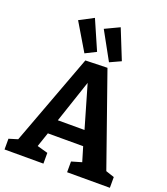

<svg xmlns="http://www.w3.org/2000/svg" viewBox="-171 -1093 1055 1211"><g transform="rotate(20 356.5 -487.5)"><path d="M437 -706 653 -91 710 -72V0H423V-72L491 -92L462 -189H225L192 -92L264 -72V0H3V-72L62 -90L290 -702ZM435 -288 352 -574 256 -288ZM341 -778 269 -742 160 -925 255 -975ZM508 -776 434 -742 331 -929 428 -975Z"/></g></svg>

Font: Bitter Pro
Style: Bold
Weight: 700
Designer: Sol Matas, and Bitter project Authors
Foundry: Sol Matas
Version: Version 1.010